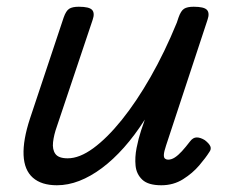

<svg xmlns="http://www.w3.org/2000/svg" viewBox="-20 -535 686 570"><path d="M149 15Q103 15 77.5 -7.5Q52 -30 50 -74.5Q48 -119 69 -183L169 -483Q176 -503 185.5 -509Q195 -515 214 -515Q245 -515 253.5 -505.5Q262 -496 255 -476L149 -160Q140 -135 137.5 -113Q135 -91 144.5 -78Q154 -65 181 -65Q216 -65 257 -95Q298 -125 341.5 -179Q385 -233 427 -306.5Q469 -380 505 -468L510 -483Q517 -503 526.5 -509Q536 -515 555 -515Q586 -515 594.5 -505.5Q603 -496 596 -476L473 -103Q467 -85 466.5 -76Q466 -67 470 -64Q474 -61 479 -61Q489 -61 499 -67.5Q509 -74 520 -86Q531 -98 544 -115Q553 -127 564 -127Q575 -127 588 -119Q601 -109 604.5 -100.5Q608 -92 601 -83Q591 -67 571.5 -44Q552 -21 523.5 -3Q495 15 459 15Q420 15 402.5 -1.5Q385 -18 382.5 -43Q380 -68 385.5 -96Q391 -124 399 -148L410 -180Q380 -133 348 -97Q316 -61 282.5 -36Q249 -11 215.5 2Q182 15 149 15Z"/></svg>

Font: Playwrite CA
Style: Regular
Weight: 400
Designer: Veronika Burian, José Scaglione
Foundry: TypeTogether
Version: Version 1.002